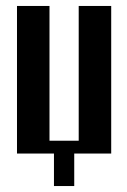

<svg xmlns="http://www.w3.org/2000/svg" viewBox="-20 -515 425 644"><path d="M37 -495H146V-43H244V-495H353V0H229V109H161V0H37Z"/></svg>

Font: Moniqa ExtBd Paragraph
Style: Regular
Weight: 800
Designer: Rajesh Rajput
Foundry: Rajesh Rajput
Version: Version 1.000